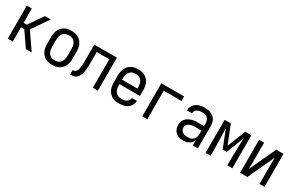

<svg xmlns="http://www.w3.org/2000/svg" viewBox="120 -1569 3960 2619"><g transform="rotate(30 2100.0 -260.0)"><path d="M86 0V-520H165V-295H216L371 -520H463L284 -260L463 0H371L216 -225H165V0Z M787 8Q760 8 732.5 3Q705 -2 681 -15.5Q657 -29 638 -49.5Q619 -70 607.5 -95Q596 -120 591.5 -147.5Q587 -175 587 -202V-318Q587 -345 591.5 -372.5Q596 -400 607.5 -425Q619 -450 638 -470.5Q657 -491 681 -504.5Q705 -518 732.5 -523Q760 -528 787 -528Q815 -528 842.5 -523Q870 -518 894 -504.5Q918 -491 937 -470.5Q956 -450 967.5 -425Q979 -400 983.5 -372.5Q988 -345 988 -318V-202Q988 -175 983.5 -147.5Q979 -120 967.5 -95Q956 -70 937 -49.5Q918 -29 894 -15.5Q870 -2 842.5 3Q815 8 787 8ZM788 -63Q805 -63 822.5 -67Q840 -71 854.5 -80Q869 -89 880 -103Q891 -117 897.5 -133.5Q904 -150 906.5 -167.5Q909 -185 909 -202V-318Q909 -335 906.5 -352.5Q904 -370 897.5 -386.5Q891 -403 880 -417Q869 -431 854.5 -440Q840 -449 822.5 -453Q805 -457 788 -457Q770 -457 752.5 -453Q735 -449 720.5 -440Q706 -431 695 -417Q684 -403 677.5 -386.5Q671 -370 668.5 -352.5Q666 -335 666 -318V-202Q666 -185 668.5 -167.5Q671 -150 677.5 -133.5Q684 -117 695 -103Q706 -89 720.5 -80Q735 -71 752.5 -67Q770 -63 788 -63Z M1426 0V-449H1228V-263Q1228 -241 1227.5 -218.5Q1227 -196 1225 -174Q1223 -152 1218.5 -130Q1214 -108 1206 -87.5Q1198 -67 1185 -48.5Q1172 -30 1153 -19Q1134 -8 1112 -4Q1090 0 1068 0V-71Q1082 -71 1096 -76.5Q1110 -82 1119 -93Q1128 -104 1133 -118Q1138 -132 1141 -146Q1144 -160 1145.5 -174.5Q1147 -189 1148 -203.5Q1149 -218 1149 -232.5Q1149 -247 1149 -262V-520H1505V0Z M1838 8Q1810 8 1782.5 3Q1755 -2 1731 -15.5Q1707 -29 1688 -49.5Q1669 -70 1657.5 -95Q1646 -120 1641.5 -147.5Q1637 -175 1637 -202V-318Q1637 -345 1641.5 -372.5Q1646 -400 1657.5 -425Q1669 -450 1688 -470.5Q1707 -491 1731 -504.5Q1755 -518 1782.5 -523Q1810 -528 1837 -528Q1865 -528 1892.5 -523Q1920 -518 1944 -504.5Q1968 -491 1987 -470.5Q2006 -450 2017.5 -425Q2029 -400 2033.5 -372.5Q2038 -345 2038 -318V-225H1716V-202Q1716 -185 1718.5 -167.5Q1721 -150 1727.5 -133.5Q1734 -117 1745 -103Q1756 -89 1770.5 -80Q1785 -71 1802.5 -67Q1820 -63 1838 -63Q1858 -63 1878 -66.5Q1898 -70 1915.5 -80Q1933 -90 1945 -107.5Q1957 -125 1957 -145H2036Q2036 -122 2028 -99.5Q2020 -77 2005.5 -58.5Q1991 -40 1971.5 -26.5Q1952 -13 1930 -5.5Q1908 2 1884.5 5Q1861 8 1838 8ZM1716 -295H1959V-318Q1959 -335 1956.5 -352.5Q1954 -370 1947.5 -386.5Q1941 -403 1930 -417Q1919 -431 1904.5 -440Q1890 -449 1872.5 -453Q1855 -457 1838 -457Q1820 -457 1802.5 -453Q1785 -449 1770.5 -440Q1756 -431 1745 -417Q1734 -403 1727.5 -386.5Q1721 -370 1718.5 -352.5Q1716 -335 1716 -318Z M2205 0V-520H2563V-449H2284V0Z M2852 8Q2821 8 2789.5 0Q2758 -8 2734 -29Q2710 -50 2698.5 -80.5Q2687 -111 2687 -142Q2687 -168 2694.5 -193.5Q2702 -219 2718.5 -239Q2735 -259 2757.5 -272Q2780 -285 2804.5 -293Q2829 -301 2855 -303.5Q2881 -306 2907 -306H3001V-353Q3001 -375 2993.5 -396Q2986 -417 2969 -431.5Q2952 -446 2930 -451.5Q2908 -457 2886 -457Q2867 -457 2847.5 -453.5Q2828 -450 2811 -440.5Q2794 -431 2783 -413.5Q2772 -396 2772 -376V-375H2693V-378Q2693 -401 2700.5 -423Q2708 -445 2722 -463.5Q2736 -482 2755 -494.5Q2774 -507 2796 -514.5Q2818 -522 2840.5 -525Q2863 -528 2886 -528Q2911 -528 2935.5 -524.5Q2960 -521 2983 -511Q3006 -501 3025.5 -485Q3045 -469 3057.5 -447.5Q3070 -426 3075 -402Q3080 -378 3080 -353V0H3001V-84Q2992 -63 2977 -44.5Q2962 -26 2942 -14Q2922 -2 2899 3Q2876 8 2852 8ZM2883 -63Q2899 -63 2915 -65.5Q2931 -68 2945 -75.5Q2959 -83 2970.5 -94.5Q2982 -106 2989 -120.5Q2996 -135 2998.5 -150.5Q3001 -166 3001 -182V-235H2907Q2891 -235 2876 -234Q2861 -233 2846 -229.5Q2831 -226 2816.5 -220Q2802 -214 2790 -204Q2778 -194 2772 -180Q2766 -166 2766 -150Q2766 -130 2776 -111Q2786 -92 2803.5 -81Q2821 -70 2841.5 -66.5Q2862 -63 2883 -63Z M3202 0V-520H3299L3413 -234L3526 -520H3623V0H3544V-104Q3544 -186 3547.5 -267.5Q3551 -349 3552 -430L3444 -156H3381L3273 -430Q3274 -349 3277.5 -267.5Q3281 -186 3281 -104V0Z M3745 0V-520H3824V-108L4016 -520H4130V0H4051V-412L3859 0Z"/></g></svg>

Font: Iosevka Pride
Style: Regular
Weight: 400
Monospace: yes
Designer: Belleve Invis
Foundry: Belleve Invis
Version: Version 30.3.1; ttfautohint (v1.8.4)